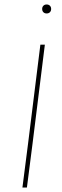

<svg xmlns="http://www.w3.org/2000/svg" viewBox="-20 -836 275 856"><path d="M125 -195 100 0H80L105 -195L160 -637H180ZM208 -796Q208 -787 202.5 -781.5Q197 -776 188 -776Q179 -776 173.5 -781.5Q168 -787 168 -796Q168 -805 173.5 -810.5Q179 -816 188 -816Q197 -816 202.5 -810.5Q208 -805 208 -796Z"/></svg>

Font: Luna Sans Thin
Style: Italic
Weight: 250
Italic angle: -7°
Designer: Juan Pablo del Peral
Foundry: Huerta Tipografica
Version: Version 2.001; ttfautohint (v1.5)